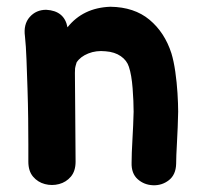

<svg xmlns="http://www.w3.org/2000/svg" viewBox="-20 -549 598 569"><path d="M502 -63Q502 -84 504.5 -127.5Q507 -171 508 -218Q508 -241 506 -273Q504 -305 499.5 -336.5Q495 -368 488 -391Q468 -453 423 -490.5Q378 -528 307 -529Q226 -526 180 -468Q171 -517 117 -520Q87 -520 68 -498.5Q49 -477 54 -441Q57 -413 58.5 -372.5Q60 -332 61.5 -286.5Q63 -241 63.5 -198Q64 -155 64 -121Q64 -87 64 -70Q64 -42 78 -25.5Q92 -9 113 -3.5Q134 2 155 -3.5Q176 -9 190 -25.5Q204 -42 204 -70Q204 -117 203 -208Q202 -298 202 -333Q202 -342 202.5 -346.5Q203 -351 207 -364Q218 -381 241.5 -390.5Q265 -400 293 -397Q320 -395 338 -382.5Q356 -370 362 -351Q370 -327 373 -287.5Q376 -248 376 -218Q375 -178 372.5 -135.5Q370 -93 370 -67Q369 -35 388 -18Q407 -1 433.5 0Q460 1 480.5 -15Q501 -31 502 -63Z"/></svg>

Font: Balsamiq Sans
Style: Bold
Weight: 700
Designer: Michael Angeles
Foundry: Balsamiq SRL
Version: Version 1.020; ttfautohint (v1.8.4.7-5d5b);gftools[0.9.26]